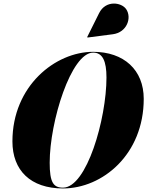

<svg xmlns="http://www.w3.org/2000/svg" viewBox="-20 -1052 830 1082"><path d="M616 -859C696 -869.5 724 -952.5 691 -1000.5C664 -1039.5 575.5 -1052.5 538.5 -978L471.5 -843.5L473 -840.5ZM335 10C558 10 790 -182 790 -495C790 -658 678 -760 505 -760C292 -760 50 -568 50 -255C50 -92 152 10 335 10ZM505 -755.5C559 -755.5 580 -706.5 580 -615C580 -383 469 5.5 335 5.5C281 5.5 260 -23.5 260 -135C260 -367 381 -755.5 505 -755.5Z"/></svg>

Font: Bodoni* 36pt Fatface
Style: Italic
Weight: 900
Italic angle: -13°
Version: Version 2.3